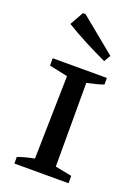

<svg xmlns="http://www.w3.org/2000/svg" viewBox="-147 -839 657 903"><g transform="rotate(20 181.0 -387.5)"><path d="M45 0V-33Q65 -40 85.5 -45.5Q106 -51 128 -55L137 -471L45 -490V-527H316V-494Q299 -488 280 -483Q261 -478 233 -472V-53L316 -37V0ZM277 -597Q223 -622 171 -649Q119 -676 68 -707L106 -775H119L296 -630Z"/></g></svg>

Font: Piazzolla SC Medium
Style: Regular
Weight: 500
Designer: Juan Pablo del Peral
Foundry: Huerta Tipografica
Version: Version 1.330